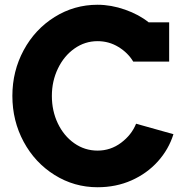

<svg xmlns="http://www.w3.org/2000/svg" viewBox="-20 -774 799 807"><path d="M709 -210Q689 -146 643.5 -95.5Q598 -45 533 -16Q468 13 390 13Q292 13 209.5 -38.5Q127 -90 79.5 -178Q32 -266 32 -371Q32 -475 79.5 -563Q127 -651 209.5 -702.5Q292 -754 390 -754Q447 -754 505.5 -733.5Q564 -713 605 -680H691V-515H540Q518 -552 478 -576.5Q438 -601 390 -601Q337 -601 293 -570Q249 -539 223.5 -486Q198 -433 198 -371Q198 -308 223 -255.5Q248 -203 292 -172Q336 -141 390 -141Q445 -141 489 -174Q533 -207 552 -254Z"/></svg>

Font: Arvo
Style: Bold
Weight: 700
Designer: Anton Koovit (Cyrillic Expansion: Cyreal)
Foundry: Anton Koovit, Yassin Baggar
Version: Version 3.000